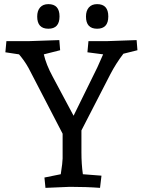

<svg xmlns="http://www.w3.org/2000/svg" viewBox="-20 -904 703 929"><path d="M374 -167Q374 -110 381 -61L471 -54L464 5Q398 0 318 0L200 5L195 -45L274 -61Q283 -119 283 -137V-257L128 -556Q109 -595 82 -629L72 -641L6 -651L11 -705H120L267 -710L271 -661L192 -641Q203 -592 235 -533L336 -344L451 -578L479 -641L403 -651L408 -705H498L641 -710L645 -661L577 -644Q541 -597 514 -545L374 -273ZM214 -884Q268 -884 268 -824.5Q268 -765 214 -765Q160 -765 160 -824Q160 -852 174 -868Q188 -884 214 -884ZM450 -884Q504 -884 504 -824.5Q504 -765 450 -765Q396 -765 396 -824Q396 -852 410 -868Q424 -884 450 -884Z"/></svg>

Font: Andada SC
Style: Regular
Weight: 400
Designer: Carolina Giovagnoli
Foundry: Carolina Giovagnoli
Version: Version 1.003